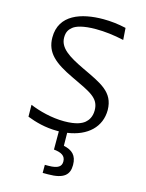

<svg xmlns="http://www.w3.org/2000/svg" viewBox="-147 -830 915 1206"><g transform="rotate(15 310.0 -227.0)"><path d="M525 -649 519.5 -726C469 -737.5 419.5 -743 372 -743C229 -743 91 -698 91 -550C91 -449.5 156.5 -397.5 278 -340C405 -279.5 466.5 -256.5 466.5 -175C466.5 -132 447.5 -107 431 -93C412.5 -77.5 377 -59.5 298 -59.5C216.5 -59.5 134.5 -81.5 74 -106.5L75 -29.5C128 -9 193.5 10 272 10H283V128.5C331.5 133.5 359.5 148.5 359.5 186C359.5 217 340.5 236 274.5 236H252.5V288.5H287C392.5 288.5 424 253.5 424 191.5C424 129 392.5 101.5 337 89.5L336 5.5C466 -13 545 -89 545 -198.5C543.5 -315.5 457 -350 329 -411C225 -460.5 162.5 -501 162.5 -568.5C162.5 -606 176.5 -623.5 195 -638.5C214.5 -654.5 258 -670.5 342.5 -670.5C399.5 -670.5 460 -663.5 525 -649Z"/></g></svg>

Font: Monaspace Argon Light
Style: Regular
Weight: 300
Designer: Riley Cran & the Lettermatic Team
Foundry: Lettermatic
Version: Version 1.000 (Monaspace Argon)